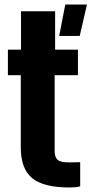

<svg xmlns="http://www.w3.org/2000/svg" viewBox="-20 -820 420 850"><path d="M287 10Q172.5 10 122.2 -31.5Q72 -73 72 -168V-487H15V-600H73V-770H224V-600H325V-487H222V-151Q222 -124 234.8 -112.5Q247.5 -101 287 -101Q298.5 -101 309.8 -101.5Q321 -102 335 -102V5Q324.5 8 312.5 9Q300.5 10 287 10ZM242 -661 269 -800H365L333 -661Z"/></svg>

Font: Big Shoulders Display Thin Black
Style: Regular
Weight: 900
Version: Version 2.002